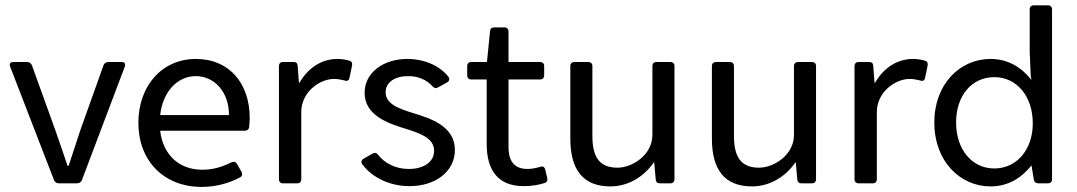

<svg xmlns="http://www.w3.org/2000/svg" viewBox="-20 -698 4099 731"><path d="M18.6 -444.3 185.5 -12.7C188.5 -4.9 195.3 0 204.1 0H273.4C282.2 0 289.1 -4.9 292 -12.7L455.1 -444.3C459 -456.1 454.1 -461.9 442.4 -461.9H392.6C383.8 -461.9 377 -457 374 -449.2L286.1 -203.1C270.5 -157.2 256.8 -111.3 241.2 -66.4H237.3C221.7 -111.3 207 -157.2 190.4 -203.1L101.6 -449.2C98.6 -457 91.8 -461.9 83 -461.9H31.2C19.5 -461.9 14.6 -456.1 18.6 -444.3Z M930.7 -249C930.7 -378.9 854.5 -473.6 725.6 -473.6C596.7 -473.6 506.8 -371.1 506.8 -230.5C506.8 -85 604.5 13.7 748 13.7C802.7 13.7 853.5 -1 893.6 -22.5C902.3 -27.3 904.3 -35.2 899.4 -43.9L882.8 -73.2C877.9 -82 870.1 -84 861.3 -80.1C820.3 -59.6 786.1 -51.8 750 -51.8C662.1 -51.8 600.6 -108.4 589.8 -200.2H912.1C920.9 -200.2 927.7 -205.1 928.7 -214.8C929.7 -226.6 930.7 -238.3 930.7 -249ZM851.6 -259.8H589.8C599.6 -348.6 655.3 -408.2 725.6 -408.2C795.9 -408.2 852.5 -347.7 851.6 -259.8Z M1264.6 -473.6C1208 -473.6 1155.3 -443.4 1120.1 -382.8H1118.2L1113.3 -447.3C1112.3 -458 1107.4 -461.9 1097.7 -461.9H1057.6C1047.9 -461.9 1042 -456.1 1042 -446.3V-15.6C1042 -5.9 1047.9 0 1057.6 0H1111.3C1121.1 0 1127 -5.9 1127 -15.6V-271.5C1127 -347.7 1197.3 -397.5 1252 -397.5C1265.6 -397.5 1280.3 -394.5 1292 -391.6C1301.8 -387.7 1308.6 -391.6 1310.5 -401.4L1320.3 -448.2C1322.3 -457 1319.3 -464.8 1310.5 -466.8C1297.9 -470.7 1281.2 -473.6 1264.6 -473.6Z M1539.1 10.7C1637.7 10.7 1711.9 -44.9 1711.9 -127C1711.9 -217.8 1619.1 -247.1 1555.7 -266.6C1494.1 -285.2 1448.2 -303.7 1448.2 -346.7C1448.2 -384.8 1483.4 -408.2 1534.2 -408.2C1571.3 -408.2 1604.5 -394.5 1626 -370.1C1632.8 -362.3 1639.6 -360.4 1647.5 -365.2L1681.6 -383.8C1690.4 -388.7 1693.4 -396.5 1687.5 -405.3C1655.3 -447.3 1595.7 -473.6 1531.2 -473.6C1438.5 -473.6 1368.2 -420.9 1368.2 -344.7C1368.2 -260.7 1453.1 -229.5 1520.5 -209C1576.2 -191.4 1632.8 -173.8 1632.8 -124C1632.8 -81.1 1592.8 -54.7 1536.1 -54.7C1488.3 -54.7 1445.3 -75.2 1419.9 -108.4C1414.1 -116.2 1407.2 -118.2 1398.4 -113.3L1364.3 -93.8C1355.5 -88.9 1353.5 -81.1 1359.4 -72.3C1398.4 -20.5 1465.8 10.7 1539.1 10.7Z M2036.1 -62.5C2021.5 -58.6 2004.9 -54.7 1988.3 -54.7C1924.8 -54.7 1916 -102.5 1916 -139.6V-395.5H2036.1C2045.9 -395.5 2051.8 -401.4 2051.8 -411.1V-446.3C2051.8 -456.1 2045.9 -461.9 2036.1 -461.9H1916V-578.1C1916 -587.9 1910.2 -593.8 1900.4 -593.8H1862.3C1852.5 -593.8 1846.7 -588.9 1845.7 -579.1L1834 -461.9H1774.4C1764.6 -461.9 1758.8 -456.1 1758.8 -446.3V-411.1C1758.8 -401.4 1764.6 -395.5 1774.4 -395.5H1833V-149.4C1833 -54.7 1872.1 10.7 1973.6 10.7C2004.9 10.7 2030.3 5.9 2052.7 -1C2062.5 -3.9 2065.4 -10.7 2063.5 -20.5L2055.7 -52.7C2052.7 -63.5 2045.9 -66.4 2036.1 -62.5Z M2463.9 -446.3V-184.6C2463.9 -107.4 2386.7 -59.6 2331.1 -59.6C2264.6 -59.6 2235.4 -96.7 2235.4 -180.7V-446.3C2235.4 -456.1 2229.5 -461.9 2219.7 -461.9H2167C2157.2 -461.9 2151.4 -456.1 2151.4 -446.3V-169.9C2151.4 -52.7 2199.2 11.7 2303.7 11.7C2368.2 11.7 2428.7 -21.5 2468.8 -79.1H2470.7L2476.6 -14.6C2477.5 -4.9 2482.4 0 2492.2 0H2532.2C2542 0 2547.9 -5.9 2547.9 -15.6V-446.3C2547.9 -456.1 2542 -461.9 2532.2 -461.9H2479.5C2469.7 -461.9 2463.9 -456.1 2463.9 -446.3Z M3002.9 -446.3V-184.6C3002.9 -107.4 2925.8 -59.6 2870.1 -59.6C2803.7 -59.6 2774.4 -96.7 2774.4 -180.7V-446.3C2774.4 -456.1 2768.6 -461.9 2758.8 -461.9H2706.1C2696.3 -461.9 2690.4 -456.1 2690.4 -446.3V-169.9C2690.4 -52.7 2738.3 11.7 2842.8 11.7C2907.2 11.7 2967.8 -21.5 3007.8 -79.1H3009.8L3015.6 -14.6C3016.6 -4.9 3021.5 0 3031.2 0H3071.3C3081.1 0 3086.9 -5.9 3086.9 -15.6V-446.3C3086.9 -456.1 3081.1 -461.9 3071.3 -461.9H3018.6C3008.8 -461.9 3002.9 -456.1 3002.9 -446.3Z M3456.1 -473.6C3399.4 -473.6 3346.7 -443.4 3311.5 -382.8H3309.6L3304.7 -447.3C3303.7 -458 3298.8 -461.9 3289.1 -461.9H3249C3239.3 -461.9 3233.4 -456.1 3233.4 -446.3V-15.6C3233.4 -5.9 3239.3 0 3249 0H3302.7C3312.5 0 3318.4 -5.9 3318.4 -15.6V-271.5C3318.4 -347.7 3388.7 -397.5 3443.4 -397.5C3457 -397.5 3471.7 -394.5 3483.4 -391.6C3493.2 -387.7 3500 -391.6 3502 -401.4L3511.7 -448.2C3513.7 -457 3510.7 -464.8 3502 -466.8C3489.3 -470.7 3472.7 -473.6 3456.1 -473.6Z M3900.4 -662.1V-499L3904.3 -409.2L3907.2 -393.6C3870.1 -440.4 3819.3 -473.6 3751 -473.6C3634.8 -473.6 3537.1 -377.9 3537.1 -231.4C3537.1 -85 3634.8 11.7 3751 11.7C3819.3 11.7 3870.1 -21.5 3907.2 -68.4L3916 -14.6C3917 -5.9 3923.8 0 3932.6 0H3969.7C3979.5 0 3985.4 -5.9 3985.4 -15.6V-662.1C3985.4 -671.9 3979.5 -677.7 3969.7 -677.7H3916C3906.2 -677.7 3900.4 -671.9 3900.4 -662.1ZM3765.6 -56.6C3679.7 -56.6 3620.1 -129.9 3620.1 -231.4C3620.1 -334 3679.7 -404.3 3765.6 -404.3C3850.6 -404.3 3912.1 -332 3912.1 -228.5C3912.1 -127.9 3850.6 -56.6 3765.6 -56.6Z"/></svg>

Font: Ed Sans Neue
Style: Regular
Weight: 400
Designer: Stephen Hutchings
Version: Version 1.004;PS 001.004;hotconv 1.0.88;makeotf.lib2.5.64775